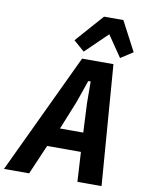

<svg xmlns="http://www.w3.org/2000/svg" viewBox="-141 -1027 833 1097"><g transform="rotate(10 275.0 -478.0)"><path d="M386 0 376 -172H180L106 0H-40L290 -698H472L526 0ZM362 -451 361 -578H347L303 -451L235 -283H370ZM484 -956 574 -785 503 -739 419 -862 292 -739 229 -794 372 -956Z"/></g></svg>

Font: IBM Plex Sans Cond
Style: Bold Italic
Weight: 700
Width: 3
Italic angle: -11°
Designer: Mike Abbink, Paul van der Laan, Pieter van Rosmalen
Foundry: Bold Monday
Version: Version 1.3